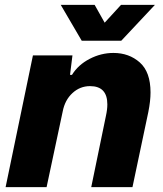

<svg xmlns="http://www.w3.org/2000/svg" viewBox="-20 -767 668 787"><path d="M115 -540H277L267 -460H275Q300 -501 347 -525.5Q394 -550 445 -550Q509 -550 553 -511Q597 -472 597 -388Q597 -353 588 -308L523 0H354L414 -291Q420 -318 420 -339Q420 -414 349 -414Q308 -414 277 -385.5Q246 -357 237 -310L171 0H3ZM229 -747H368L409 -674L476 -747H615L477 -600H315Z"/></svg>

Font: Mona Sans ExtraBold
Style: Italic
Weight: 800
Italic angle: -11.7°
Designer: Deni Anggara
Foundry: GitHub
Version: Version 2.000